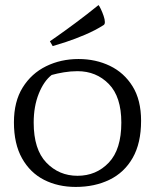

<svg xmlns="http://www.w3.org/2000/svg" viewBox="-20 -730 612 758"><path d="M537 -253Q537 -165 504 -107Q471 -49 412.5 -20.5Q354 8 279 8Q209 8 154 -20Q99 -48 67 -105Q35 -162 35 -247Q35 -329 69.5 -384.5Q104 -440 162 -468.5Q220 -497 290 -497Q358 -497 414 -470Q470 -443 503.5 -389Q537 -335 537 -253ZM113 -246Q113 -140 163 -88Q213 -36 286 -36Q360 -36 409.5 -88Q459 -140 459 -246Q459 -348 409.5 -398.5Q360 -449 286 -449Q259 -449 232 -444.5Q205 -440 184 -434Q153 -410 133 -360Q113 -310 113 -246ZM188 -548 177 -567Q177 -567 205 -586.5Q233 -606 277.5 -639Q322 -672 369 -710Q372 -707 378 -694.5Q384 -682 389 -667.5Q394 -653 394 -643Q394 -634 389 -631Q356 -610 316 -593Q276 -576 241 -564.5Q206 -553 188 -548Z"/></svg>

Font: Mate SC
Style: Regular
Weight: 400
Designer: Eduardo Rodriguez Tunni
Foundry: Eduardo Rodriguez Tunni
Version: Version 1.003; ttfautohint (v1.8.4.7-5d5b);gftools[0.9.24]